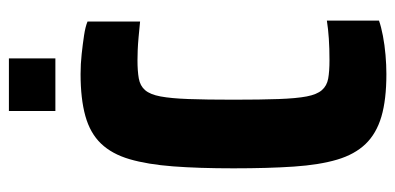

<svg xmlns="http://www.w3.org/2000/svg" viewBox="-254 -648 909 442"><g transform="rotate(-90 201.0 -426.5)"><path d="M252 8Q193 8 154 -3.5Q115 -15 91 -40Q67 -65 55 -105.5Q43 -146 39 -205Q35 -264 35 -344Q35 -424 39.5 -483Q44 -542 56 -583Q68 -624 92 -649Q116 -674 155.5 -685Q195 -696 252 -696Q275 -696 298 -693.5Q321 -691 341 -688Q361 -685 373 -680V-559Q353 -561 336.5 -562.5Q320 -564 307 -564.5Q294 -565 284 -565Q259 -565 242 -562Q225 -559 215 -547.5Q205 -536 200.5 -512Q196 -488 194.5 -447.5Q193 -407 193 -344Q193 -281 194.5 -240Q196 -199 200.5 -175.5Q205 -152 215 -140.5Q225 -129 241.5 -126Q258 -123 284 -123Q311 -123 333.5 -124.5Q356 -126 375 -129V-9Q361 -4 340 0Q319 4 296 6Q273 8 252 8ZM167 -754V-861H288V-754Z"/></g></svg>

Font: Saira Condensed ExtraBold
Style: Regular
Weight: 800
Width: 3
Designer: Hector Gatti with collaboration of the Omnibus-Type team
Foundry: Omnibus-Type
Version: Version 1.101